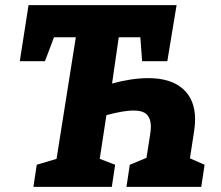

<svg xmlns="http://www.w3.org/2000/svg" viewBox="-20 -727 858 747"><path d="M719 -111 776 -86 763 0H472L485 -86L550 -113L564 -203Q567 -220 567 -235Q567 -264 552 -280.5Q537 -297 499 -297Q461 -297 394 -279L368 -109L428 -86L415 0H110L123 -86L200 -109L275 -582H190L155 -489H57L91 -707H667L631 -489H533L526 -582H442L416 -402Q492 -423 557 -423Q645 -423 692 -381Q739 -339 739 -263Q739 -243 736 -222Z"/></svg>

Font: Bitter Pro ExtraBold
Style: Italic
Weight: 800
Italic angle: -9°
Designer: Sol Matas, and Bitter project Authors
Foundry: Sol Matas
Version: Version 1.010